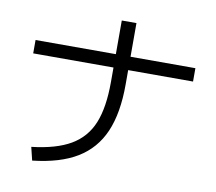

<svg xmlns="http://www.w3.org/2000/svg" viewBox="-84 -875 1106 982"><g transform="rotate(10 469.0 -383.5)"><path d="M329.6 -118.2C279.8 -88.9 212.2 -69.3 127 -59.6L143.6 8.8C238.6 -1.6 315.6 -24.7 374.5 -60.5C433.4 -96.4 476.9 -146.6 504.9 -211.4C532.9 -276.2 546.9 -358.1 546.9 -457V-776.4H470.7V-457C470.7 -368.5 459.6 -297.2 437.5 -243.2C415.4 -189.1 379.4 -147.5 329.6 -118.2ZM53.7 -601.6V-532.2H883.8V-601.6Z"/></g></svg>

Font: Pretendard Variable
Style: Regular
Weight: 400
Designer: Base glyphs from Inter by Rasmus Andersson; Hangeul glyphs from Noto Sans CJK(Source Han Sans) by Jang Soo-young and Kan
Foundry: Kil Hyung-jin
Version: Version 1.309;Glyphs 3.2 (3225)